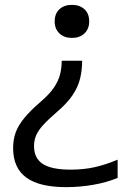

<svg xmlns="http://www.w3.org/2000/svg" viewBox="-20 -550 540 790"><path d="M318 -300Q318 -261 309.5 -226.5Q301 -192 279 -159Q257 -126 215 -90Q179 -59 158 -36Q137 -13 128.5 7.5Q120 28 120 51Q120 101 156 124.5Q192 148 271 148Q324 148 369 138Q414 128 464 107V182Q418 201 363 210.5Q308 220 252 220Q142 220 88 180.5Q34 141 34 59Q34 24 44.5 -5Q55 -34 80 -64.5Q105 -95 148 -132Q183 -162 201.5 -189Q220 -216 227 -243.5Q234 -271 234 -300ZM276 -530Q308 -530 327.5 -512Q347 -494 347 -462Q347 -431 327.5 -412.5Q308 -394 276 -394Q244 -394 224.5 -412.5Q205 -431 205 -462Q205 -494 224.5 -512Q244 -530 276 -530Z"/></svg>

Font: M PLUS Code Latin
Style: Regular
Weight: 400
Designer: Coji Morishita
Foundry: UNDERFOREST DESIGN
Version: Version 1.002; ttfautohint (v1.8.3)